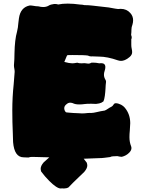

<svg xmlns="http://www.w3.org/2000/svg" viewBox="-20 -864 815 1074"><path d="M255.9 16.1 184.1 14.2Q171.4 13.7 158.7 13.7Q148.4 13.7 138.7 17.1Q124.5 16.1 112.8 16.1Q60.1 16.1 53.2 -69.3L51.8 -115.2Q48.8 -180.7 48.8 -246.6Q48.8 -319.8 56.6 -393.6L62 -461.9Q62 -471.2 60.1 -480.2Q58.1 -489.3 58.1 -497.1V-500.5Q61 -532.7 61 -565.4Q62.5 -642.6 75.2 -686.5Q81.1 -710 82.5 -734.4L85.9 -761.7Q94.7 -823.7 147 -833.5Q156.2 -833.5 167 -831.5Q181.2 -828.6 194.3 -828.6Q209 -824.7 221.7 -824.7Q239.3 -824.7 252.4 -832.5Q257.3 -836.4 268.1 -838.9L273.4 -839.8Q280.3 -841.8 287.6 -841.8Q296.4 -841.8 305.7 -838.9Q328.6 -843.8 358.9 -843.8Q390.1 -843.8 429.2 -838.4Q439.9 -838.4 452.1 -835.4Q475.1 -835.4 498.5 -832.5Q524.4 -830.1 587.9 -822.3Q634.8 -813.5 640.6 -813.5L654.8 -814.5Q688.5 -814.5 709 -791Q724.6 -773.9 724.6 -750.5Q724.6 -738.8 720.7 -725.6Q715.3 -712.4 715.3 -699.2Q715.3 -683.6 713.4 -668.5Q716.8 -662.1 716.8 -652.8Q716.8 -647.9 714.4 -645.5V-612.3Q714.4 -601.6 716.8 -591.1Q719.2 -580.6 719.2 -572.3Q719.2 -557.1 704.8 -544.9Q690.4 -532.7 678.5 -528.1Q666.5 -523.4 657.7 -523.4Q648.9 -523.4 639.6 -526.4Q579.6 -547.4 534.2 -547.4Q515.1 -547.4 495.6 -548.8L491.2 -548.3Q481.4 -548.3 471.2 -553.2Q454.1 -556.2 386.2 -556.2L358.4 -555.7Q356 -555.2 353.8 -551.3Q351.6 -547.4 346.9 -534.7Q342.3 -522 339.8 -517.6Q368.2 -509.8 383.8 -509.8Q394.5 -509.8 405.3 -512.2Q408.7 -513.2 412.6 -513.2Q420.4 -509.8 436 -509.8Q443.4 -509.8 453.1 -510.7Q466.3 -508.3 472.2 -508.3H476.6Q483.4 -508.3 490.7 -513.2Q495.6 -513.7 500.5 -513.7Q517.1 -513.7 535.6 -509.8Q541 -510.7 545.4 -510.7Q569.3 -510.7 569.3 -488.8Q569.3 -479 565.4 -467.8Q561.5 -456.5 561.5 -446.3Q561.5 -432.6 568.8 -419.9Q573.2 -413.6 573.2 -406.7Q570.8 -388.7 570.3 -370.6Q569.3 -349.1 566.4 -328.1Q563.5 -307.1 558.6 -296.9Q547.9 -288.1 534.7 -285.4Q521.5 -282.7 517.1 -282.7Q502 -282.7 489.3 -283.7Q475.6 -283.2 466.3 -283.2Q458.5 -283.2 450.2 -281.7Q439 -279.8 423.3 -279.8Q400.4 -279.8 386.7 -287.1Q379.4 -289.6 372.1 -289.6Q362.3 -289.6 353.5 -282.2Q339.4 -272 339.4 -258.8Q339.4 -252.9 341.8 -246.1Q346.2 -236.3 351.3 -235.4Q356.4 -234.4 360.4 -234.4Q367.2 -234.4 374.5 -233.2Q381.8 -231.9 390.6 -231.9Q406.7 -231.9 418.7 -230.7Q430.7 -229.5 438.5 -229.5Q452.6 -229.5 471.7 -231.9Q482.4 -232.4 485.8 -232.4L488.3 -231.9Q503.4 -232.4 522.9 -237.3Q542.5 -242.2 565.9 -245.6Q574.2 -249 583.7 -255.6Q593.3 -262.2 602.1 -266.4Q610.8 -270.5 617.2 -281.7Q620.1 -286.6 627.4 -286.6Q640.6 -286.6 657.2 -278.3Q669.9 -271.5 677.7 -262.2Q708.5 -225.6 708.5 -174.8Q708 -154.3 706.1 -133.3Q704.1 -115.2 704.1 -96.7Q704.1 -68.8 713.4 -45.9Q715.3 -40.5 715.3 -35.6Q715.3 -22.5 702.6 -9.8Q686 7.3 661.1 13.2Q648.9 12.7 636.7 9.3Q622.6 10.3 613.3 10.3Q604 10.3 595.7 14.6Q575.7 17.1 564.2 18.6Q552.7 20 549.8 20Q532.2 20 496.6 22Q467.8 23.4 448.2 23.9Q457 34.7 465.3 45.9Q468.3 54.7 468.3 62Q468.3 77.6 451.2 97.7L423.3 124.5Q398.4 147.5 388.2 158.4Q377.9 169.4 363.3 184.1Q352.1 190.4 336.9 190.4Q331.5 190.4 325.7 189.5L325.2 189.9Q324.7 189.9 319.8 190.4Q297.9 190.4 255.4 147.9Q231 123.5 210.4 95.7Q207.5 86.9 207.5 79.6Q207.5 63.5 224.6 43.9Z"/></svg>

Font: Kaph
Style: Regular
Weight: 400
Designer: GGBotNet
Foundry: f0n7.com
Version: 1.10